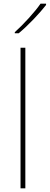

<svg xmlns="http://www.w3.org/2000/svg" viewBox="-20 -1018 269 1038"><path d="M229 -991V-998H199C170 -955 105 -884 60 -844V-838H81C134 -882 194 -946 229 -991ZM117 0V-760H91V0Z"/></svg>

Font: Noto Sans Lao UI Thin
Style: Regular
Weight: 100
Designer: Monotype Design Team
Foundry: Monotype Imaging Inc.
Version: Version 2.000